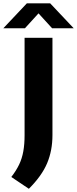

<svg xmlns="http://www.w3.org/2000/svg" viewBox="-76 -969 467 1164"><path d="M99 175.5 -7.5 104Q22 66 39.8 29Q57.5 -8 65.2 -51Q73 -94 73 -149V-740H242V-149.5Q242 -57 210 19.8Q178 96.5 99 175.5ZM-56 -797.5 87 -949H228L371 -797.5H240L157.5 -888L75 -797.5Z"/></svg>

Font: Encode Sans SemiExpanded SemiExpanded
Style: Bold
Weight: 700
Width: 6
Designer: Multiple Designers
Foundry: Impallari Type
Version: Version 3.000; ttfautohint (v1.8.3) -l 8 -r 50 -G 200 -x 14 